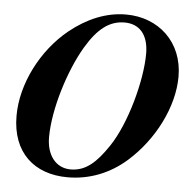

<svg xmlns="http://www.w3.org/2000/svg" viewBox="-51 -737 824 807"><g transform="rotate(5 361.0 -333.5)"><path d="M547 -528C547 -415 497 -229 430 -130C381 -57 337 -16 273 -16C210 -16 171 -68 171 -143C171 -262 224 -430 284 -531C334 -615 383 -651 446 -651C506 -651 547 -611 547 -528ZM691 -444C691 -590 586 -685 449 -685C365 -685 285 -651 213 -593C102 -503 27 -356 27 -221C27 -66 122 18 263 18C356 18 441 -16 511 -78C618 -173 691 -316 691 -444Z"/></g></svg>

Font: XITS
Style: Bold Italic
Weight: 700
Italic angle: -16.33°
Designer: MicroPress Inc., with final additions and corrections provided by Coen Hoffman, Elsevier (retired)
Version: Version 1.302